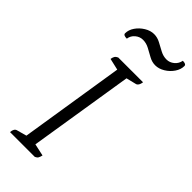

<svg xmlns="http://www.w3.org/2000/svg" viewBox="-271 -904 952 952"><g transform="rotate(45 205.0 -428.0)"><path d="M30 0Q32 -27 49 -31L100 -45L187 -595L126 -609Q128 -622 132.5 -629Q137 -636 148 -641H322Q318 -614 303 -610L250 -597L162 -46L226 -32Q223 -19 219 -12Q215 -5 204 0ZM112 -737Q87 -737 87 -750Q87 -774 102.5 -796.5Q118 -819 142.5 -834Q167 -849 192 -849Q215 -849 236.5 -837.5Q258 -826 279.5 -814.5Q301 -803 324 -803Q346 -803 364 -818Q382 -833 386 -856Q410 -856 410 -843Q410 -819 394.5 -796Q379 -773 354.5 -758Q330 -743 305 -743Q282 -743 260.5 -755Q239 -767 217.5 -778.5Q196 -790 173 -790Q151 -790 133 -775Q115 -760 112 -737Z"/></g></svg>

Font: Petrona Light
Style: Italic
Weight: 300
Italic angle: -9°
Designer: Ringo R. Seeber
Foundry: Ringo R. Seeber
Version: Version 2.001; ttfautohint (v1.8.3)